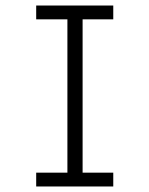

<svg xmlns="http://www.w3.org/2000/svg" viewBox="-20 -675 540 695"><path d="M111 0V-50H224V-605H111V-655H390V-605H279V-50H390V0Z"/></svg>

Font: TypoPRO Lekton
Style: Regular
Weight: 400
Monospace: yes
Designer: Paolo Mazzetti, Luciano Perondi, Raffaele Flato, Elena Papassissa, Emilio Macchia, Michela Povoleri, Tobias Seemiller, R
Version: Version 34.000